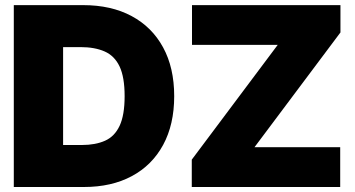

<svg xmlns="http://www.w3.org/2000/svg" viewBox="-20 -748 1420 768"><path d="M315.4 0H35.2V-727.5H312.5Q424.8 -727.5 506.3 -683.8Q587.9 -640.1 632.3 -558.6Q676.8 -477.1 676.8 -363.3Q676.8 -250 632.6 -168.5Q588.4 -86.9 507.3 -43.5Q426.3 0 315.4 0ZM301.8 -559.6H232.4V-168H307.6Q361.8 -168 400.1 -185.1Q438.5 -202.1 458.5 -244.9Q478.5 -287.6 478.5 -363.3Q478.5 -439.5 458.3 -482.2Q438 -524.9 398.4 -542.2Q358.9 -559.6 301.8 -559.6ZM747.1 0V-109.4L1090.8 -568.4H748V-727.5H1341.8V-618.2L998 -159.2H1340.8V0Z"/></svg>

Font: Inter Tight Black
Style: Regular
Weight: 900
Designer: Rasmus Andersson
Foundry: rsms
Version: Version 3.004; ttfautohint (v1.8.4.7-5d5b)